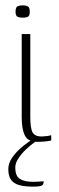

<svg xmlns="http://www.w3.org/2000/svg" viewBox="-20 -526 219 716"><path d="M121 3Q84 3 72.5 -21Q61 -45 61 -88V-399H93V-91Q93 -46 102 -31.5Q111 -17 135 -17Q142 -17 154.5 -18.5Q167 -20 171 -22V-2Q168 -1 160.5 0Q153 1 143 2Q133 3 121 3ZM65 -460Q53 -460 45.5 -463.5Q38 -467 38 -482Q38 -499 45.5 -502.5Q53 -506 65 -506Q77 -506 84 -502Q91 -498 91 -482Q91 -467 84 -463.5Q77 -460 65 -460ZM104 170Q73 170 52.5 164.5Q32 159 21.5 145Q11 131 11 105Q11 84 23 65.5Q35 47 51 32Q67 17 83.5 5.5Q100 -6 110 -11H134Q127 -8 111 3Q95 14 78 30Q61 46 49 64Q37 82 37 98Q37 131 54.5 141.5Q72 152 103 152Q112 152 120.5 151.5Q129 151 135 150.5Q141 150 143 150Q143 157 140.5 161.5Q138 166 130 168Q122 170 104 170Z"/></svg>

Font: Genos ExtraLight
Style: Regular
Weight: 250
Designer: Robert E. Leuschke
Foundry: Robert E. Leuschke
Version: Version 1.010